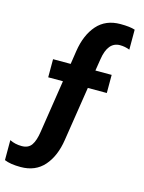

<svg xmlns="http://www.w3.org/2000/svg" viewBox="-166 -759 824 1095"><g transform="rotate(15 246.0 -211.5)"><path d="M66 256Q5 256 -30 241V123Q2 139 41 139Q80 139 98.5 112.5Q117 86 125 32L173 -279H86V-386H190L202 -465Q217 -563 268 -621Q319 -679 406 -679Q463 -679 492 -669V-551Q464 -562 435 -562Q363 -562 347 -455L336 -386H432V-279H320L270 42Q255 140 204 198Q153 256 66 256Z"/></g></svg>

Font: Hind Madurai
Style: Bold
Weight: 700
Designer: Jyotish Sonowal
Foundry: Indian Type Foundry
Version: Version 0.702;PS 1.0;hotconv 1.0.81;makeotf.lib2.5.63406